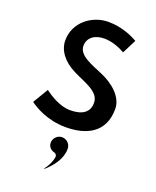

<svg xmlns="http://www.w3.org/2000/svg" viewBox="-198 -928 1107 1360"><g transform="rotate(20 355.5 -248.0)"><path d="M349 65C315.2 65 286 93.5 286 130C286 156.9 305.2 178.9 333.8 185.7C345.6 188.5 355.1 201.1 352.6 214.5C344.2 260.1 322.7 293.7 305.2 316.4L308.2 318.8C364.1 269.1 414 203.9 414 130C414 93.7 385.3 65 349 65ZM379 -815C256.8 -815 135 -725.3 135 -588C135 -514.3 184.5 -444.7 278.1 -398.4C366.9 -354 478 -324.9 478 -240C478 -136.8 370.8 -134 334 -134C256 -134 177.1 -187.2 139 -214.9L70.5 -99.8C107.3 -72.3 206.1 -10 348 -10C503 -10 634 -72.5 634 -251C634 -342.2 545.6 -415.1 456.2 -453C369.5 -489.9 269 -523.2 269 -595C269 -657.3 320.6 -694 392 -694C457.3 -694 516.8 -665.4 548.9 -647.4L602.5 -753.2C568.5 -773.3 484.4 -815 379 -815Z"/></g></svg>

Font: Hussar Ekologiczny
Style: Regular
Weight: 400
Foundry: Cannot Into Space Fonts
Version: Version 0.97